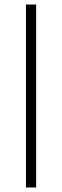

<svg xmlns="http://www.w3.org/2000/svg" viewBox="-20 -830 275 850"><path d="M140 0H95V-810H140Z"/></svg>

Font: TypoPRO Sinkin Sans
Style: 200 X Light
Weight: 200
Designer: Keith Bates
Foundry: K-Type
Version: Sinkin Sans (version 1.0)  by Keith Bates   •   © 2014   www